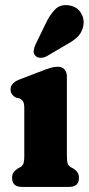

<svg xmlns="http://www.w3.org/2000/svg" viewBox="-20 -735 349 755"><path d="M243 -434V-121.5Q243 -99.5 247 -90.5Q251 -81.5 258.5 -77.5L268 -72.5Q279 -65.5 284.8 -57Q290.5 -48.5 290.5 -35.5Q290.5 0 251.5 0H66.5Q27.5 0 27.5 -35.5Q27.5 -48.5 33.2 -57Q39 -65.5 50 -72.5L59.5 -77.5Q67.5 -81.5 71.5 -90.5Q75.5 -99.5 75.5 -121.5V-309.5Q75.5 -328.5 70.8 -336Q66 -343.5 57 -348L43 -351Q21.5 -362.5 21.5 -383Q21.5 -408.5 55.5 -422L145.5 -456.5Q167 -465 181 -468.8Q195 -472.5 208.5 -472.5Q224.5 -472.5 233.8 -461.8Q243 -451 243 -434ZM157 -637Q174.5 -675.5 196.5 -697.8Q218.5 -720 253.5 -713.5Q283 -708.5 297.8 -685Q312.5 -661.5 308 -635.5Q303.5 -609.5 287 -592.2Q270.5 -575 237 -557L162 -513Q151 -507.5 138.8 -507.8Q126.5 -508 119 -516Q111 -525 112.5 -536Q114 -547 119.5 -559.5Z"/></svg>

Font: Fraunces 72pt SuperSoft
Style: Bold
Weight: 700
Version: Version 1.000;[0bf87f6ff]